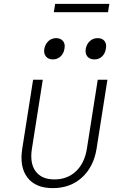

<svg xmlns="http://www.w3.org/2000/svg" viewBox="-20 -962 640 992"><path d="M253 10Q164 10 122 -44.5Q80 -99 95 -194L151 -550H201L145 -194Q133 -119 164 -77Q195 -35 261 -35Q328 -35 372.5 -77Q417 -119 429 -194L485 -550H535L479 -194Q464 -100 403.5 -45Q343 10 253 10ZM468 -655Q444 -655 431.5 -670Q419 -685 423 -710Q428 -735 444.5 -750Q461 -765 485 -765Q508 -765 520 -750Q532 -735 527 -710Q523 -685 507 -670Q491 -655 468 -655ZM253 -655Q230 -655 217.5 -670Q205 -685 209 -710Q214 -735 230.5 -750Q247 -765 270 -765Q293 -765 305.5 -750Q318 -735 313 -710Q309 -685 292.5 -670Q276 -655 253 -655ZM258 -899 265 -942H545L538 -899Z"/></svg>

Font: NKDuy Mono Thin
Style: Italic
Weight: 100
Italic angle: -9°
Monospace: yes
Designer: NKDuy
Foundry: NKDuy
Version: Version 2.251; ttfautohint (v1.8.4.7-5d5b)